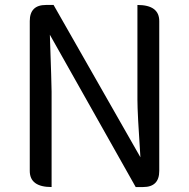

<svg xmlns="http://www.w3.org/2000/svg" viewBox="-20 -754 762 774"><path d="M188 0Q100 0 100 -65V-669Q100 -734 165 -734H196L546 -120Q534 -298 534 -352V-734Q622 -734 622 -669V-65Q622 0 557 0H527L181 -614Q188 -411 188 -385V0Z"/></svg>

Font: Swei Toothpaste CJK TC
Style: Regular
Weight: 400
Version: Version 1.0